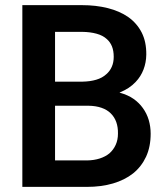

<svg xmlns="http://www.w3.org/2000/svg" viewBox="-20 -731 640 751"><path d="M67.4 0H319.8Q376 0 421.9 -13.4Q467.8 -26.9 500.5 -52.7Q533.2 -79.1 551.3 -117.9Q569.3 -156.7 569.3 -208Q569.3 -235.8 561.8 -261.5Q554.2 -287.1 538.6 -308.6Q524.4 -328.6 502.7 -344Q481 -359.4 447.8 -368.7V-369.1Q467.3 -377 482.9 -387.2Q498.5 -397.5 510.7 -410.6Q530.8 -431.6 541.3 -459Q551.8 -486.3 552.2 -517.6Q552.7 -567.4 534.2 -603.8Q515.6 -640.1 481.9 -664.1Q448.2 -687.5 401.9 -699.2Q355.5 -710.9 300.3 -710.9H67.4ZM195.3 -317.4H326.7Q355.5 -316.9 377.2 -309.3Q398.9 -301.8 413.1 -287.6Q427.7 -273.4 434.8 -253.4Q441.9 -233.4 441.4 -208.5Q441.4 -184.1 432.6 -164.6Q423.8 -145 407.7 -130.9Q392.1 -118.2 370.1 -111.1Q348.1 -104 320.8 -103.5H195.3ZM195.3 -411.6V-606.4H301.3Q333 -606 357.9 -599.1Q382.8 -592.3 398.4 -577.6Q411.1 -566.4 418 -549.3Q424.8 -532.2 424.8 -508.8Q424.8 -486.8 417.2 -469.7Q409.7 -452.6 396 -440.9Q380.4 -426.3 356.4 -419.2Q332.5 -412.1 302.2 -411.6Z"/></svg>

Font: Roboto Mono SemiBold
Style: Regular
Weight: 600
Monospace: yes
Designer: Google
Version: Version 3.000